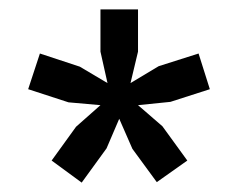

<svg xmlns="http://www.w3.org/2000/svg" viewBox="-20 -820 507 409"><path d="M194 -800H274V-710L258 -643L318 -679L403 -706L427 -630L343 -603L274 -596L326 -551L379 -478L314 -432L262 -503L234 -567L207 -504L154 -431L90 -478L142 -550L194 -596L126 -602L40 -630L65 -706L150 -678L209 -643L194 -710Z"/></svg>

Font: Graduate
Style: Regular
Weight: 400
Version: Version 1.001